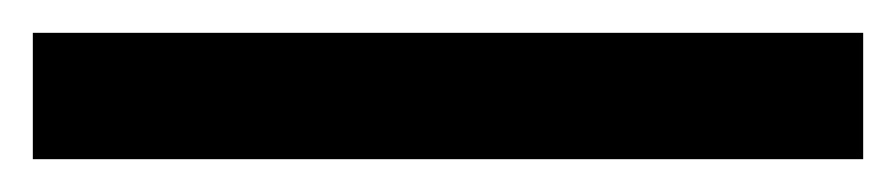

<svg xmlns="http://www.w3.org/2000/svg" viewBox="-23 -857 546 117"><path d="M503 -760V-837H-3V-760Z"/></svg>

Font: Noto Sans Lisu Medium
Style: Regular
Weight: 500
Designer: Monotype Design Team. David Williams.
Foundry: Monotype Imaging Inc.
Version: Version 2.102